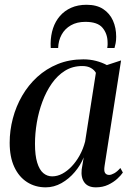

<svg xmlns="http://www.w3.org/2000/svg" viewBox="-20 -774 554 804"><path d="M418 -80Q414.5 -58 420 -49.8Q425.5 -41.5 437 -41.5Q446 -41.5 458.5 -48.5Q471 -55.5 484 -70.5L494.5 -51.5Q487 -40 471.2 -25.5Q455.5 -11 432.8 -0.2Q410 10.5 381.5 10.5Q348.5 10.5 333.5 -9.8Q318.5 -30 322 -64L330.5 -115Q317.5 -82.5 293.2 -53.8Q269 -25 237.5 -7.2Q206 10.5 171.5 10.5Q127.5 10.5 93.2 -11.5Q59 -33.5 39.8 -75Q20.5 -116.5 20.5 -176Q20.5 -227.5 33.8 -278Q47 -328.5 72.8 -373Q98.5 -417.5 136 -451.8Q173.5 -486 222 -505.8Q270.5 -525.5 329 -525.5Q357 -525.5 382 -519Q407 -512.5 427.5 -501.5L487 -521ZM381.5 -469Q375 -481 360.8 -489.2Q346.5 -497.5 324.5 -497.5Q284 -497.5 252.2 -477.8Q220.5 -458 197 -424.5Q173.5 -391 157.8 -348.8Q142 -306.5 134.2 -260.8Q126.5 -215 126.5 -171.5Q126.5 -123 135.8 -93Q145 -63 161.2 -49.2Q177.5 -35.5 198.5 -35.5Q220 -35.5 240.8 -46.5Q261.5 -57.5 280.2 -77.2Q299 -97 313.8 -123.8Q328.5 -150.5 336.5 -181.5ZM192.5 -573Q192.5 -577.5 192.2 -581.5Q192 -585.5 192 -592.5Q192.5 -626.5 202.2 -655.8Q212 -685 231 -707Q250 -729 278 -741.5Q306 -754 342.5 -754Q385 -754 412.2 -736Q439.5 -718 453 -687.8Q466.5 -657.5 466.5 -620.5Q466.5 -604 464.2 -593Q462 -582 459.5 -573H429Q429.5 -576.5 430.2 -581.5Q431 -586.5 430.5 -597.5Q430 -633 409.2 -657.8Q388.5 -682.5 337.5 -682.5Q302 -682.5 276.8 -668Q251.5 -653.5 238 -628.8Q224.5 -604 223.5 -573Z"/></svg>

Font: Merriweather 120pt
Style: Italic
Weight: 400
Italic angle: -7.8°
Version: Version 2.101